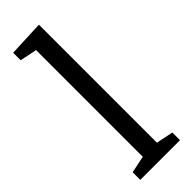

<svg xmlns="http://www.w3.org/2000/svg" viewBox="-257 -794 817 817"><g transform="rotate(-45 151.5 -386.0)"><path d="M194 -772V-62L271 -46V0H32V-46L109 -62V-704L32 -720V-765Z"/></g></svg>

Font: Bitter Pro
Style: Regular
Weight: 400
Designer: Sol Matas, and Bitter project Authors
Foundry: Sol Matas
Version: Version 1.010